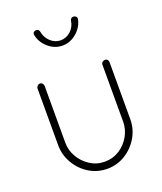

<svg xmlns="http://www.w3.org/2000/svg" viewBox="-134 -797 750 889"><g transform="rotate(-20 241.5 -352.0)"><path d="M242 6Q193 6 152.5 -19Q112 -44 88 -85.5Q64 -127 64 -174V-454Q64 -461 69.5 -466.5Q75 -472 82 -472Q89 -472 94 -466.5Q99 -461 99 -454V-174Q99 -137 118 -104Q137 -71 169.5 -50Q202 -29 242 -29Q282 -29 314 -49.5Q346 -70 365 -103.5Q384 -137 384 -174V-455Q384 -462 389.5 -467Q395 -472 402 -472Q410 -472 414.5 -467Q419 -462 419 -455V-174Q419 -126 395 -85Q371 -44 330.5 -19Q290 6 242 6ZM242 -601Q203 -601 172 -628Q141 -655 134 -693Q133 -701 137.5 -705.5Q142 -710 149 -710H151Q157 -710 161 -706Q165 -702 166 -696Q171 -667 192.5 -647Q214 -627 242 -627Q270 -627 291.5 -647Q313 -667 317 -696Q318 -702 322 -706Q326 -710 332 -710H334Q341 -710 346 -705Q351 -700 350 -693Q343 -655 311.5 -628Q280 -601 242 -601Z"/></g></svg>

Font: Dosis ExtraLight ExtraLight
Style: Regular
Weight: 250
Version: Version 3.001; ttfautohint (v1.8.2)